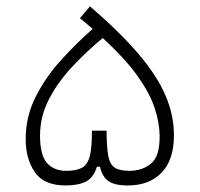

<svg xmlns="http://www.w3.org/2000/svg" viewBox="-20 -580 626 602"><path d="M186 1.5Q117.7 1.5 89.1 -40.3Q60.5 -82 60.5 -144Q60.5 -214.8 92 -276.9Q123.5 -338.9 171.9 -392.1Q220.2 -445.3 270.5 -489.3Q251.5 -505.9 230.5 -522.9L262.2 -560.1Q357.4 -478 415.3 -409.7Q473.1 -341.3 499.3 -279.8Q525.4 -218.3 525.4 -156.2Q525.4 -78.6 486.6 -38.6Q447.8 1.5 380.9 1.5Q338.4 1.5 319.3 -12.7Q300.3 -26.9 293.5 -57.1H283.7Q273.4 -22.9 249.3 -10.7Q225.1 1.5 186 1.5ZM302.2 -460.9Q254.4 -421.4 209 -373.5Q163.6 -325.7 134.5 -270.8Q105.5 -215.8 105.5 -154.8Q105.5 -93.8 127.2 -69.1Q148.9 -44.4 188 -44.4Q219.7 -44.4 237.3 -54.2Q254.9 -64 261.7 -91.1Q268.6 -118.2 268.1 -170.4H314Q314.5 -119.1 319.3 -92Q324.2 -64.9 339.4 -54.7Q354.5 -44.4 385.7 -44.4Q426.3 -44.4 453.9 -67.4Q481.4 -90.3 480.5 -154.8Q480 -195.3 465.1 -241Q450.2 -286.6 411.9 -340.8Q373.5 -395 302.2 -460.9Z"/></svg>

Font: Cascadia Mono NF ExtraLight
Style: Regular
Weight: 200
Monospace: yes
Designer: Aaron Bell
Foundry: Saja Typeworks
Version: Version 2404.023; ttfautohint (v1.8.4)